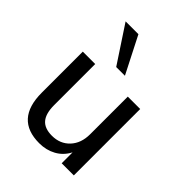

<svg xmlns="http://www.w3.org/2000/svg" viewBox="-216 -871 996 996"><g transform="rotate(45 282.5 -373.0)"><path d="M247 9Q71 9 71 -186V-487H162V-186Q162 -124 187 -94.5Q212 -65 266 -65Q326 -65 363.5 -105Q401 -145 401 -211V-487H492V0H403V-80Q380 -36 339 -13.5Q298 9 247 9ZM250 -553 117 -755H211L314 -553Z"/></g></svg>

Font: Nunito Sans Medium
Style: Regular
Weight: 500
Designer: Vernon Adams
Foundry: Vernon Adams
Version: Version 3.101; ttfautohint (v1.8.4.7-5d5b);gftools[0.9.27]